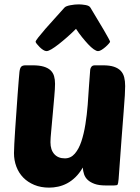

<svg xmlns="http://www.w3.org/2000/svg" viewBox="-20 -849 640 879"><path d="M232 -465Q232 -444 228.5 -406Q225 -368 221.5 -327Q218 -286 214.5 -250Q211 -214 211 -198Q211 -163 228.5 -143.5Q246 -124 277 -124Q304 -124 322.5 -145.5Q341 -167 352.5 -201.5Q364 -236 371 -280Q378 -324 381.5 -369Q385 -414 387.5 -456.5Q390 -499 393 -530Q394 -538 399 -544Q404 -550 415 -550H451Q482 -550 501.5 -543.5Q521 -537 532.5 -525Q544 -513 548.5 -495.5Q553 -478 553 -455Q553 -440 551.5 -412.5Q550 -385 546 -336.5Q542 -288 536.5 -213.5Q531 -139 523 -29Q521 -8 518.5 -4Q516 0 502 0H463Q433 0 413.5 -7Q394 -14 382 -25Q370 -36 365 -51Q360 -66 359 -82Q344 -56 325.5 -38Q307 -20 287 -9.5Q267 1 246 5.5Q225 10 205 10Q167 10 137 -2.5Q107 -15 86.5 -36Q66 -57 55 -86Q44 -115 44 -148Q44 -161 45.5 -190.5Q47 -220 49.5 -257Q52 -294 55 -335.5Q58 -377 60.5 -414Q63 -451 65.5 -479Q68 -507 69 -519Q71 -537 77 -543.5Q83 -550 97 -550H129Q160 -550 180 -544Q200 -538 211.5 -527Q223 -516 227.5 -500.5Q232 -485 232 -465ZM429 -615Q421 -615 409 -623.5Q397 -632 383.5 -646.5Q370 -661 355.5 -679Q341 -697 328 -717Q308 -697 287.5 -679Q267 -661 248.5 -646.5Q230 -632 215.5 -623.5Q201 -615 193 -615Q186 -615 177.5 -620.5Q169 -626 161.5 -633.5Q154 -641 148.5 -648Q143 -655 143 -658Q143 -662 155.5 -678Q168 -694 187.5 -716.5Q207 -739 230.5 -764.5Q254 -790 275 -814Q281 -821 301.5 -825Q322 -829 341 -829Q354 -829 371.5 -826Q389 -823 394 -814Q410 -787 426 -760.5Q442 -734 455 -712Q468 -690 476 -675Q484 -660 484 -658Q484 -656 478 -649Q472 -642 463.5 -634.5Q455 -627 445.5 -621Q436 -615 429 -615Z"/></svg>

Font: PoetsenOne
Style: Regular
Weight: 400
Designer: Rodrigo Fuenzalida, Pablo Impallari
Foundry: Pablo Impallari, Rodrigo Fuenzalida
Version: Version 1.000; ttfautohint (v0.8) -G 200 -r 50